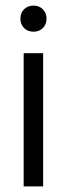

<svg xmlns="http://www.w3.org/2000/svg" viewBox="-20 -669 240 689"><path d="M66.4 -635.7Q79.6 -648.9 100.1 -648.9Q120.6 -648.9 133.8 -635.7Q147 -622.6 147 -602.1Q147 -581.5 133.8 -568.4Q120.6 -555.2 100.1 -555.2Q79.6 -555.2 66.4 -568.4Q53.2 -581.5 53.2 -602.1Q53.2 -622.6 66.4 -635.7ZM64.9 0V-478H134.8V0Z"/></svg>

Font: Gidolinya
Style: Regular
Weight: 400
Version: Version 1.0.3